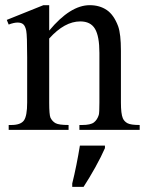

<svg xmlns="http://www.w3.org/2000/svg" viewBox="-20 -504 566 745"><path d="M170.9 -385.3Q252.9 -483.9 328.1 -483.9Q366.7 -483.9 394.3 -465.1Q421.9 -446.3 438.5 -401.9Q449.2 -371.6 449.2 -307.1V-106Q449.2 -62.5 456.5 -45.4Q461.9 -32.7 474.6 -25.9Q487.3 -19 522 -19V0H288.1V-19H298.8Q331.5 -19 344.5 -29.1Q357.4 -39.1 363.3 -58.1Q365.7 -64.9 365.7 -106V-298.8Q365.7 -363.3 348.6 -392.1Q331.5 -420.9 291.5 -420.9Q230.5 -420.9 170.9 -354.5V-106Q170.9 -59.1 175.8 -47.4Q183.1 -32.7 195.8 -25.9Q208.5 -19 246.1 -19V0H13.7V-19H23.9Q60.1 -19 72.8 -36.6Q85.4 -54.2 85.4 -106V-281.2Q85.4 -366.7 81.8 -384.8Q78.1 -402.8 70.3 -409.7Q62.5 -416.5 48.3 -416.5Q34.2 -416.5 13.7 -408.7L6.3 -426.8L148.4 -483.9H170.9ZM260.3 208Q268.6 174.8 276.4 136Q284.2 97.2 290 61H387.2V70.8Q380.4 86.4 370.6 106Q360.8 125.5 349.4 146Q337.9 166.5 326.2 186Q314.5 205.6 304.2 221.2H260.3Z"/></svg>

Font: KhunPaOh
Style: Regular
Weight: 400
Designer: Khon Soe Zaw Thu
Version: Version 1.00 July 11, 2016, initial release